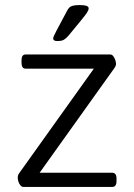

<svg xmlns="http://www.w3.org/2000/svg" viewBox="-20 -738 529 758"><path d="M72 0Q66 0 60.5 -6.5Q55 -13 52.5 -21.5Q50 -30 50 -37Q50 -41 51 -45Q52 -49 57 -56L372 -497L385 -467H81Q65 -467 65 -490V-500Q65 -523 81 -523H415Q422 -523 427 -516.5Q432 -510 435 -501.5Q438 -493 438 -486Q438 -482 436.5 -478Q435 -474 430 -467L115 -26L103 -56H423Q440 -56 440 -33V-23Q440 0 423 0ZM206 -576Q198 -576 194 -578.5Q190 -581 190 -586Q190 -591 193.5 -597.5Q197 -604 202 -615L243 -692Q248 -702 253 -707.5Q258 -713 268 -715.5Q278 -718 294 -718Q312 -718 321 -715Q330 -712 330 -705Q330 -698 323 -687.5Q316 -677 302 -660L251 -598Q243 -589 236.5 -584Q230 -579 223 -577.5Q216 -576 206 -576Z"/></svg>

Font: Asap Light
Style: Regular
Weight: 300
Designer: Pablo Cosgaya
Foundry: Omnibus-Type
Version: Version 3.001